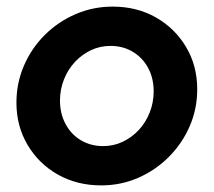

<svg xmlns="http://www.w3.org/2000/svg" viewBox="-20 -551 647 581"><path d="M286.3 10Q212.9 10 155 -22.8Q97.1 -55.6 63.4 -112.6Q29.7 -169.6 29.7 -240.4Q29.7 -299.6 52.5 -352.4Q75.3 -405.2 115.6 -445.3Q156 -485.4 208.8 -508.2Q261.6 -531 320.9 -531Q394.3 -531 451.8 -498.2Q509.3 -465.5 543 -408.9Q576.8 -352.4 576.8 -280.6Q576.8 -221.5 554 -169Q531.2 -116.5 490.8 -76.1Q450.5 -35.7 398 -12.8Q345.6 10 286.3 10ZM292.2 -108.9Q323.6 -108.9 351.1 -121.9Q378.6 -134.8 399.8 -157.5Q421.1 -180.3 433 -210.6Q445 -240.9 445 -274.4Q445 -314.7 428.1 -345.7Q411.3 -376.7 381.7 -394.4Q352 -412.1 314.4 -412.1Q282.9 -412.1 255.4 -399.2Q227.9 -386.2 206.7 -363.5Q185.4 -340.7 173.5 -310.4Q161.5 -280.2 161.5 -246.6Q161.5 -207.2 178.4 -175.7Q195.2 -144.2 224.8 -126.6Q254.5 -108.9 292.2 -108.9Z"/></svg>

Font: Red Hat Display VF
Style: Italic
Weight: 300
Italic angle: -12°
Designer: Pentagram, MCKL
Foundry: Pentagram, MCKL
Version: Version 1.023